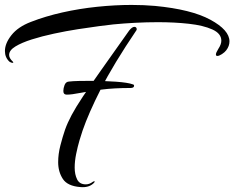

<svg xmlns="http://www.w3.org/2000/svg" viewBox="-38 -678 951 779"><path d="M13 -423Q7 -423 0 -428Q-18 -445 -18 -471Q-18 -502 8.5 -535.5Q35 -569 87 -589Q146 -612 215 -627.5Q284 -643 356.5 -650.5Q429 -658 496 -658Q521 -658 545 -657Q569 -656 591 -654Q738 -640 815.5 -598Q893 -556 893 -510Q893 -491 880 -474Q874 -466 862.5 -458.5Q851 -451 844 -451Q838 -451 838 -457Q838 -464 848 -480Q860 -498 860 -513Q860 -542 823.5 -558.5Q787 -575 728.5 -581.5Q670 -588 603 -588Q557 -588 510 -585.5Q463 -583 422 -579Q403 -577 364.5 -572Q326 -567 278 -559.5Q230 -552 181 -541.5Q132 -531 91 -518Q50 -505 24.5 -489.5Q-1 -474 -1 -455Q-1 -442 14 -428Q16 -426 16 -425Q16 -423 13 -423ZM288 81Q236 77 217 48Q198 19 198 -20Q198 -53 207 -88Q216 -123 226 -152Q236 -180 252.5 -211Q269 -242 297.5 -285Q326 -328 372 -393Q418 -458 486 -554Q498 -569 507 -569Q513 -569 515.5 -564.5Q518 -560 516 -556Q422 -417 371.5 -317.5Q321 -218 297 -148Q292 -134 284.5 -108.5Q277 -83 271 -53.5Q265 -24 265 2Q265 30 275 50Q285 70 310 70Q325 70 338 60Q343 57 344 57Q346 57 346 59Q346 62 340 67Q321 84 288 81ZM233 -294Q219 -294 219 -309Q219 -320 224 -333Q229 -346 241 -347Q258 -349 282 -349.5Q306 -350 331 -350Q385 -350 433 -346.5Q481 -343 500 -336Q506 -335 506 -330Q506 -321 491 -321Q425 -321 374 -314.5Q323 -308 287.5 -301Q252 -294 233 -294Z"/></svg>

Font: Arizonia
Style: Regular
Weight: 400
Designer: Robert E. Leuschke
Foundry: Robert E. Leuschke
Version: Version 1.010; ttfautohint (v1.8.4.7-5d5b)